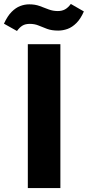

<svg xmlns="http://www.w3.org/2000/svg" viewBox="-79 -953 445 973"><path d="M62 0V-729H227V0ZM216 -798Q183 -798 160 -806.5Q137 -815 117 -823.5Q97 -832 72 -832Q49 -832 34.5 -823Q20 -814 7 -796L-59 -833Q-41 -872 -20 -893Q1 -914 23.5 -922.5Q46 -931 69 -931Q99 -931 122 -922.5Q145 -914 167 -905.5Q189 -897 214 -897Q235 -897 250.5 -905.5Q266 -914 280 -933L346 -895Q330 -858 308.5 -836.5Q287 -815 263.5 -806.5Q240 -798 216 -798Z"/></svg>

Font: Mona Sans SemiExpanded
Style: Bold
Weight: 700
Width: 6
Designer: Deni Anggara
Foundry: GitHub
Version: Version 2.000